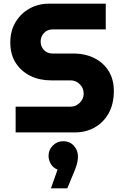

<svg xmlns="http://www.w3.org/2000/svg" viewBox="-20 -720 666 1044"><path d="M65 0V-140H364Q393 -140 414 -161.5Q435 -183 435 -211Q435 -241 414 -262Q393 -283 364 -283H256Q195 -283 145 -307.5Q95 -332 65.5 -378Q36 -424 36 -489Q36 -552 64.5 -599.5Q93 -647 140.5 -673.5Q188 -700 246 -700H555V-560H265Q237 -560 219 -540.5Q201 -521 201 -494Q201 -467 219 -448Q237 -429 265 -429H378Q444 -429 494 -403.5Q544 -378 571.5 -332.5Q599 -287 599 -226Q599 -154 570.5 -103.5Q542 -53 494 -26.5Q446 0 388 0ZM257 304 293 202Q269 193 256.5 171.5Q244 150 244 128Q244 94 267.5 71Q291 48 323 48Q360 48 382 73Q404 98 404 132Q404 162 387 205L346 304Z"/></svg>

Font: MuseoModerno
Style: Bold
Weight: 700
Designer: Pablo Cosgaya, Héctor Gatti, Marcela Romero, and the Authors of The MuseoModerno Project.
Foundry: Omnibus-Type Team
Version: Version 1.001